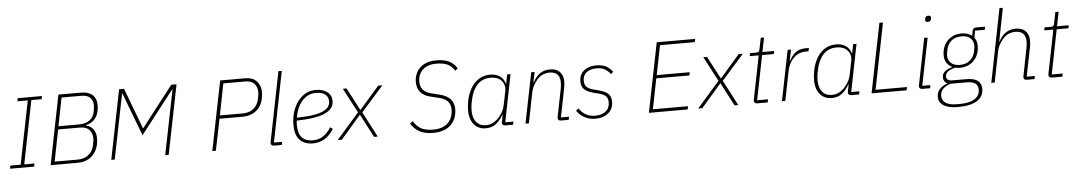

<svg xmlns="http://www.w3.org/2000/svg" viewBox="-43 -1227 10800 1925"><g transform="rotate(-5 5357.0 -264.0)"><path d="M257 0H14L20 -31H124L251 -667H147L153 -698H397L390 -667H287L160 -31H263Z M423 0 562 -698H791Q865 -698 905 -661.5Q945 -625 945 -558Q945 -517 932.5 -477.5Q920 -438 890 -409Q860 -380 809 -369L808 -366Q858 -355 884 -318Q910 -281 910 -230Q910 -160 883.5 -108.5Q857 -57 809 -28.5Q761 0 696 0ZM466 -32H697Q768 -32 810 -69Q852 -106 864 -165Q870 -193 871.5 -208.5Q873 -224 873 -231Q873 -281 843 -315.5Q813 -350 748 -350H529ZM535 -382H739Q806 -382 847.5 -411Q889 -440 899 -495Q905 -525 906 -538Q907 -551 907 -559Q907 -608 879 -637Q851 -666 788 -666H591Z M1576 0 1683 -533 1707 -652H1704L1604 -524L1367 -219L1251 -524L1203 -652H1199L1175 -533L1068 0H1033L1173 -698H1223L1335 -401L1377 -288H1380L1465 -398L1698 -698H1751L1611 0Z M2086 0H2050L2190 -698H2441Q2518 -698 2557.5 -654.5Q2597 -611 2597 -546Q2597 -475 2571 -423.5Q2545 -372 2496.5 -344Q2448 -316 2382 -316H2150ZM2219 -666 2157 -349H2386Q2456 -349 2497.5 -385Q2539 -421 2551 -479Q2555 -499 2557 -512Q2559 -525 2560 -534Q2561 -543 2561 -549Q2561 -598 2532 -632Q2503 -666 2438 -666Z M2750 0H2673Q2657 0 2648 -7.5Q2639 -15 2639 -29Q2639 -34 2640 -38.5Q2641 -43 2642 -47L2780 -740H2814L2673 -31H2756Z M3064 12Q2977 12 2930 -38Q2883 -88 2883 -191Q2883 -213 2885 -235Q2887 -257 2891 -277Q2905 -347 2939 -402Q2973 -457 3023 -488.5Q3073 -520 3136 -520Q3171 -520 3200 -511.5Q3229 -503 3250.5 -487Q3272 -471 3283.5 -447.5Q3295 -424 3295 -394Q3295 -371 3286 -348.5Q3277 -326 3254 -305.5Q3231 -285 3189 -268.5Q3147 -252 3081 -242Q3015 -232 2920 -230Q2919 -222 2918 -208.5Q2917 -195 2917 -187Q2917 -100 2954.5 -59.5Q2992 -19 3065 -19Q3124 -19 3170 -50Q3216 -81 3247 -134L3273 -117Q3232 -50 3178.5 -19Q3125 12 3064 12ZM3132 -490Q3080 -490 3038 -462.5Q2996 -435 2968 -388Q2940 -341 2928 -279L2924 -259Q3030 -261 3096 -272.5Q3162 -284 3197.5 -303Q3233 -322 3246.5 -345.5Q3260 -369 3260 -394Q3260 -439 3228.5 -464.5Q3197 -490 3132 -490Z M3354 0H3312L3539 -259L3408 -508H3445L3564 -282H3567L3764 -508H3806L3582 -255L3715 0H3678L3557 -232H3554Z M4274 12Q4187 12 4133.5 -18.5Q4080 -49 4049 -102L4078 -123Q4107 -73 4152 -47Q4197 -21 4276 -21Q4347 -21 4391 -46Q4435 -71 4455.5 -113.5Q4476 -156 4476 -205Q4476 -257 4448.5 -287.5Q4421 -318 4359 -333L4277 -353Q4209 -369 4176 -409Q4143 -449 4143 -511Q4143 -566 4167.5 -611Q4192 -656 4241.5 -683Q4291 -710 4365 -710Q4450 -710 4498.5 -683.5Q4547 -657 4574 -610L4546 -590Q4519 -636 4476.5 -656.5Q4434 -677 4363 -677Q4301 -677 4260 -655Q4219 -633 4198.5 -596Q4178 -559 4178 -512Q4178 -460 4205 -429.5Q4232 -399 4291 -384L4371 -364Q4442 -347 4477.5 -307.5Q4513 -268 4513 -206Q4513 -162 4498.5 -122.5Q4484 -83 4454.5 -52.5Q4425 -22 4380 -5Q4335 12 4274 12Z M5077 0H5001Q4984 0 4975.5 -7.5Q4967 -15 4967 -29Q4967 -34 4968 -38.5Q4969 -43 4970 -48L4982 -111H4979Q4948 -54 4906 -21Q4864 12 4801 12Q4751 12 4714.5 -12.5Q4678 -37 4659 -80Q4640 -123 4640 -178Q4640 -204 4642.5 -229.5Q4645 -255 4650 -280Q4664 -347 4695 -401.5Q4726 -456 4775.5 -488Q4825 -520 4890 -520Q4950 -520 4989 -492.5Q5028 -465 5041 -417H5044L5062 -508H5096L5001 -31H5083ZM4806 -19Q4839 -19 4865 -29.5Q4891 -40 4916 -62Q4944 -86 4968.5 -124Q4993 -162 5002 -211L5029 -344Q5036 -378 5024.5 -411Q5013 -444 4980.5 -466.5Q4948 -489 4892 -489Q4811 -489 4759.5 -434.5Q4708 -380 4689 -286L4680 -242Q4678 -227 4676.5 -211Q4675 -195 4675 -176Q4675 -133 4688.5 -97.5Q4702 -62 4731.5 -40.5Q4761 -19 4806 -19Z M5236 0H5202L5304 -508H5338L5317 -404H5320Q5350 -461 5391.5 -490.5Q5433 -520 5494 -520Q5558 -520 5592 -484.5Q5626 -449 5626 -386Q5626 -371 5624 -353.5Q5622 -336 5619 -320L5561 -31H5643L5637 0H5560Q5545 0 5536.5 -6.5Q5528 -13 5528 -28Q5528 -33 5528.5 -37Q5529 -41 5530 -45L5585 -320Q5588 -336 5589.5 -353Q5591 -370 5591 -380Q5591 -435 5564.5 -462Q5538 -489 5485 -489Q5453 -489 5421 -476.5Q5389 -464 5361 -432Q5343 -412 5324.5 -380Q5306 -348 5297 -306Z M5906 12Q5844 12 5797 -13.5Q5750 -39 5718 -85L5745 -105Q5773 -62 5813.5 -40Q5854 -18 5906 -18Q5972 -18 6012 -50Q6052 -82 6052 -141Q6052 -183 6028.5 -204Q6005 -225 5956 -237L5908 -249Q5873 -258 5846 -272Q5819 -286 5803 -311Q5787 -336 5787 -375Q5787 -421 5809.5 -453.5Q5832 -486 5871 -503Q5910 -520 5960 -520Q6023 -520 6061.5 -497Q6100 -474 6123 -442L6099 -420Q6078 -449 6046 -469.5Q6014 -490 5958 -490Q5895 -490 5858 -460.5Q5821 -431 5821 -377Q5821 -335 5844.5 -313.5Q5868 -292 5916 -280L5963 -268Q5999 -259 6026.5 -245Q6054 -231 6070 -207Q6086 -183 6086 -143Q6086 -93 6062 -58.5Q6038 -24 5997.5 -6Q5957 12 5906 12Z M6834 0H6444L6584 -698H6970L6964 -666H6614L6555 -370H6887L6881 -338H6548L6487 -32H6841Z M6982 0H6940L7167 -259L7036 -508H7073L7192 -282H7195L7392 -508H7434L7210 -255L7343 0H7306L7185 -232H7182Z M7640 0H7537Q7519 0 7510.5 -7.5Q7502 -15 7502 -29Q7502 -34 7503 -38.5Q7504 -43 7505 -47L7591 -478H7500L7506 -508H7570Q7588 -508 7594.5 -515.5Q7601 -523 7604 -539L7627 -652H7660L7631 -508H7749L7743 -478H7625L7536 -31H7646Z M7817 0H7783L7885 -508H7919L7896 -397H7900Q7916 -428 7938 -453.5Q7960 -479 7991.5 -493.5Q8023 -508 8068 -508H8099L8092 -475H8062Q8013 -475 7974.5 -451Q7936 -427 7911 -386.5Q7886 -346 7876 -296Z M8559 0H8483Q8466 0 8457.5 -7.5Q8449 -15 8449 -29Q8449 -34 8450 -38.5Q8451 -43 8452 -48L8464 -111H8461Q8430 -54 8388 -21Q8346 12 8283 12Q8233 12 8196.5 -12.5Q8160 -37 8141 -80Q8122 -123 8122 -178Q8122 -204 8124.5 -229.5Q8127 -255 8132 -280Q8146 -347 8177 -401.5Q8208 -456 8257.5 -488Q8307 -520 8372 -520Q8432 -520 8471 -492.5Q8510 -465 8523 -417H8526L8544 -508H8578L8483 -31H8565ZM8288 -19Q8321 -19 8347 -29.5Q8373 -40 8398 -62Q8426 -86 8450.5 -124Q8475 -162 8484 -211L8511 -344Q8518 -378 8506.5 -411Q8495 -444 8462.5 -466.5Q8430 -489 8374 -489Q8293 -489 8241.5 -434.5Q8190 -380 8171 -286L8162 -242Q8160 -227 8158.5 -211Q8157 -195 8157 -176Q8157 -133 8170.5 -97.5Q8184 -62 8213.5 -40.5Q8243 -19 8288 -19Z M9038 0H8685L8825 -698H8861L8728 -32H9044Z M9309 -664Q9296 -664 9290 -670.5Q9284 -677 9284 -685Q9284 -688 9284.5 -692Q9285 -696 9287 -702Q9289 -714 9296.5 -720Q9304 -726 9320 -726Q9334 -726 9339.5 -720Q9345 -714 9345 -706Q9345 -703 9344.5 -699.5Q9344 -696 9343 -688Q9340 -677 9332.5 -670.5Q9325 -664 9309 -664ZM9274 0H9198Q9182 0 9173 -7.5Q9164 -15 9164 -29Q9164 -34 9165 -38.5Q9166 -43 9167 -47L9259 -508H9294L9198 -31H9280Z M9795 51Q9795 89 9779 119Q9763 149 9730.5 170Q9698 191 9649 201.5Q9600 212 9535 212Q9472 212 9429.5 197.5Q9387 183 9365 156.5Q9343 130 9343 93Q9343 48 9372 16Q9401 -16 9450 -32V-36Q9432 -42 9421.5 -59Q9411 -76 9411 -96Q9411 -134 9439.5 -157Q9468 -180 9510 -190L9511 -195Q9476 -212 9457 -243.5Q9438 -275 9438 -314Q9438 -377 9464 -423Q9490 -469 9534 -494.5Q9578 -520 9635 -520Q9668 -520 9694.5 -511Q9721 -502 9740 -486L9748 -532Q9751 -550 9760.5 -558.5Q9770 -567 9788 -567H9877L9871 -536H9773L9761 -466Q9774 -449 9780.5 -428Q9787 -407 9787 -384Q9787 -322 9761.5 -275.5Q9736 -229 9691 -203.5Q9646 -178 9589 -178Q9576 -178 9565.5 -179.5Q9555 -181 9544 -184Q9492 -171 9467.5 -151Q9443 -131 9443 -103Q9443 -84 9457 -71.5Q9471 -59 9508 -59H9642Q9723 -59 9759 -30Q9795 -1 9795 51ZM9759 55Q9759 16 9732 -5.5Q9705 -27 9638 -27H9483Q9436 -13 9407 14.5Q9378 42 9378 86Q9378 119 9396 140.5Q9414 162 9446.5 172.5Q9479 183 9523 183H9559Q9620 183 9664.5 169Q9709 155 9734 126.5Q9759 98 9759 55ZM9592 -207Q9656 -207 9695.5 -241.5Q9735 -276 9745 -330Q9750 -356 9751.5 -368Q9753 -380 9753 -386Q9753 -432 9722.5 -461.5Q9692 -491 9633 -491Q9569 -491 9529.5 -457Q9490 -423 9480 -368Q9476 -343 9474 -331Q9472 -319 9472 -312Q9472 -266 9503 -236.5Q9534 -207 9592 -207Z M9890 0 10037 -740H10071L10005 -404H10008Q10037 -461 10079 -490.5Q10121 -520 10181 -520Q10246 -520 10280 -484.5Q10314 -449 10314 -386Q10314 -371 10312 -353.5Q10310 -336 10307 -320L10249 -31H10331L10325 0H10248Q10233 0 10224.5 -6.5Q10216 -13 10216 -28Q10216 -33 10216.5 -37Q10217 -41 10218 -45L10272 -320Q10275 -336 10277 -353Q10279 -370 10279 -380Q10279 -435 10252.5 -462Q10226 -489 10173 -489Q10141 -489 10109 -476.5Q10077 -464 10049 -432Q10031 -412 10012 -380Q9993 -348 9985 -306L9924 0Z M10605 0H10502Q10484 0 10475.5 -7.5Q10467 -15 10467 -29Q10467 -34 10468 -38.5Q10469 -43 10470 -47L10556 -478H10465L10471 -508H10535Q10553 -508 10559.5 -515.5Q10566 -523 10569 -539L10592 -652H10625L10596 -508H10714L10708 -478H10590L10501 -31H10611Z"/></g></svg>

Font: IBM Plex Sans ExtraLight
Style: Italic
Weight: 250
Italic angle: -11.31°
Designer: Mike Abbink, Paul van der Laan, Pieter van Rosmalen
Foundry: Bold Monday
Version: Version 3.201